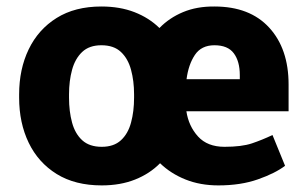

<svg xmlns="http://www.w3.org/2000/svg" viewBox="-20 -558 942 588"><path d="M38.6 -258.8V-269Q38.6 -346.2 67.9 -407Q97.2 -467.8 153.3 -502.9Q209.5 -538.1 290.5 -538.1Q347.2 -538.1 391.8 -520.8Q436.5 -503.4 468.3 -472.2Q498.5 -503.4 540.8 -521Q583 -538.6 636.7 -538.1Q745.1 -538.1 804.4 -473.4Q863.8 -408.7 863.8 -299.3V-217.3H550.8Q557.6 -171.9 586.4 -140.1Q615.2 -108.4 667.5 -108.4Q720.2 -108.4 751.5 -118.9Q782.7 -129.4 814.5 -144.5L853 -50.3Q822.8 -27.3 770 -8.8Q717.3 9.8 648.9 9.8Q593.3 9.8 548.1 -8.3Q502.9 -26.4 470.2 -58.1Q438.5 -25.9 393.6 -8.1Q348.6 9.8 291.5 9.8Q210 9.8 153.6 -25.1Q97.2 -60.1 67.9 -120.8Q38.6 -181.6 38.6 -258.8ZM636.7 -419.4Q596.7 -419.4 576.9 -389.9Q557.1 -360.4 551.3 -315.4H714.4V-328.1Q714.4 -370.1 696 -394.8Q677.7 -419.4 636.7 -419.4ZM191.4 -269V-258.8Q191.4 -216.8 200.7 -182.6Q210 -148.4 231.9 -128.4Q253.9 -108.4 291.5 -108.4Q328.6 -108.4 350.3 -128.4Q372.1 -148.4 381.3 -182.6Q390.6 -216.8 390.6 -258.8V-269Q390.6 -310.1 381.3 -344.2Q372.1 -378.4 350.3 -398.9Q328.6 -419.4 290.5 -419.4Q253.4 -419.4 231.7 -398.9Q210 -378.4 200.7 -344.2Q191.4 -310.1 191.4 -269Z"/></svg>

Font: Vazirmatn UI FD ExtraBold
Style: Regular
Weight: 800
Designer: Saber Rastikerdar
Foundry: Saber Rastikerdar
Version: Version 33.003